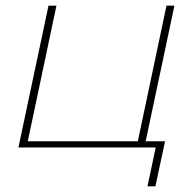

<svg xmlns="http://www.w3.org/2000/svg" viewBox="-20 -520 635 677"><path d="M151 -500 45 0H489L595 -500H567L466 -22H78L179 -500ZM489 0H529L500 137H528L562 -22H494Z"/></svg>

Font: LT Wave Thin
Style: Italic
Weight: 100
Designer: Daniel Lyons
Version: Version 2.5 (Glyphs App)